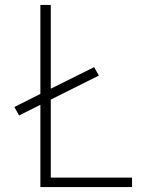

<svg xmlns="http://www.w3.org/2000/svg" viewBox="-20 -755 640 775"><path d="M143 0V-332L57 -289L38 -323L143 -376V-735H185V-397L360 -484L379 -450L185 -353V-38H513V0Z"/></svg>

Font: Iosevka SS04 XLt Ex
Style: Regular
Weight: 200
Width: 7
Monospace: yes
Designer: Belleve Invis
Foundry: Belleve Invis
Version: Version 19.0.0; ttfautohint (v1.8.4)